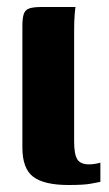

<svg xmlns="http://www.w3.org/2000/svg" viewBox="-20 -525 312 549"><path d="M176 4Q106 4 75 -19.5Q44 -43 44 -103V-451Q44 -473 48 -485Q52 -497 64 -501Q76 -505 99 -505H196Q195 -502 193.5 -483Q192 -464 192 -441V-120Q192 -84 201 -69.5Q210 -55 235 -55Q244 -55 254.5 -57Q265 -59 267 -60V-5Q260 -4 241 0Q222 4 176 4Z"/></svg>

Font: Genos Thin
Style: Bold
Weight: 700
Version: Version 1.010